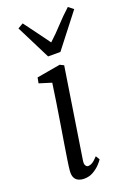

<svg xmlns="http://www.w3.org/2000/svg" viewBox="-156 -873 665 945"><g transform="rotate(-20 177.0 -401.0)"><path d="M115.5 10Q98.5 10 85.2 4Q72 -2 65.5 -15.5Q59 -29 61 -51.5Q62.5 -69.5 68 -105.5Q73.5 -141.5 81.2 -189Q89 -236.5 97.5 -289Q106 -341.5 114 -393Q122 -444.5 128 -488L63.5 -508L69 -537L192.5 -558.5L212.5 -548.5L139 -77Q136 -58.5 141.5 -50.2Q147 -42 154 -42Q165 -42 176.8 -49Q188.5 -56 205.5 -74.5L218 -54Q213 -45.5 198.8 -30.2Q184.5 -15 163.2 -2.5Q142 10 115.5 10ZM153 -616.5 63 -796 91 -812Q115.5 -779 140.5 -745.2Q165.5 -711.5 191 -676Q227.5 -709.5 258.2 -743.2Q289 -777 327.5 -812L353.5 -791.5L217.5 -616.5Z"/></g></svg>

Font: Merriweather 36pt Light
Style: Italic
Weight: 300
Italic angle: -7.8°
Version: Version 2.101